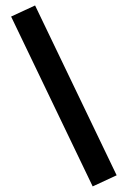

<svg xmlns="http://www.w3.org/2000/svg" viewBox="-20 -600 466 700"><path d="M107.9 -580.1 405.3 39.1 317.9 79.6 20.5 -539.6Z"/></svg>

Font: Amiri Typewriter
Style: Bold
Weight: 700
Monospace: yes
Designer: Khaled Hosny
Version: Version 1.1